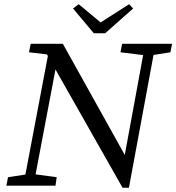

<svg xmlns="http://www.w3.org/2000/svg" viewBox="-20 -877 833 907"><path d="M10 0H242L248 -40L136 -55H117L18 -40L10 0ZM90 0H138L265 -670H217L90 0ZM559 10H589L604 -83L277 -670H125L117 -630L244 -615L191 -639L559 10ZM549 -630 671 -615H690L785 -630L793 -670H557L549 -630ZM589 10 715 -670H666L555 -67L589 10ZM352 -857 325 -837 423 -720H477L609 -837L590 -857L419 -748H483L352 -857Z"/></svg>

Font: Source Serif Variable
Style: Italic
Weight: 389
Italic angle: -12°
Designer: Frank Grießhammer
Foundry: Adobe Systems Incorporated
Version: Version 3.001;hotconv 1.0.111;makeotfexe 2.5.65597